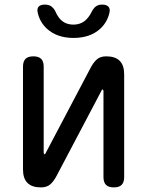

<svg xmlns="http://www.w3.org/2000/svg" viewBox="-20 -805 640 835"><path d="M80 -68V-515Q80 -538 91 -549Q102 -560 125 -560Q148 -560 159 -549Q170 -538 170 -515V-140Q172 -134 174 -134Q176 -134 176.5 -135.5Q177 -137 179 -140L374 -510Q386 -533 401 -546.5Q416 -560 442 -560Q481 -560 500.5 -540.5Q520 -521 520 -482V-35Q520 -12 509 -1Q498 10 475 10Q452 10 441 -1Q430 -12 430 -35V-410Q428 -416 426 -416Q424 -416 423.5 -414.5Q423 -413 421 -410L226 -40Q214 -17 199 -3.5Q184 10 158 10Q119 10 99.5 -9.5Q80 -29 80 -68ZM144 -750Q140 -767 148 -776Q156 -785 175 -785Q186 -785 194 -782Q202 -779 207 -774Q217 -765 222 -753Q227 -741 235 -730Q258 -698 299 -698Q340 -698 364 -730Q372 -740 377.5 -751.5Q383 -763 391 -772Q397 -778 404.5 -781.5Q412 -785 424 -785Q443 -785 451.5 -776Q460 -767 456 -750Q447 -709 416 -680Q372 -640 300 -640Q228 -640 184 -680Q153 -709 144 -750Z"/></svg>

Font: Maple Mono NF CN
Style: Regular
Weight: 400
Monospace: yes
Designer: subframe7536
Version: Version 7.000